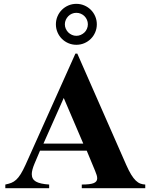

<svg xmlns="http://www.w3.org/2000/svg" viewBox="-20 -983 791 1003"><path d="M485.8 -856Q485.8 -834 477.5 -814.5Q469.2 -794.9 454.6 -780.3Q439.9 -765.6 420.4 -757.3Q400.9 -749 378.9 -749Q356.9 -749 337.4 -757.3Q317.9 -765.6 303.2 -780.3Q288.6 -794.9 280.3 -814.5Q272 -834 272 -856Q272 -877.9 280.3 -897.5Q288.6 -917 303.2 -931.6Q317.9 -946.3 337.4 -954.6Q356.9 -962.9 378.9 -962.9Q400.9 -962.9 420.4 -954.6Q439.9 -946.3 454.6 -931.6Q469.2 -917 477.5 -897.5Q485.8 -877.9 485.8 -856ZM439 -856Q439 -868.2 434.3 -879.2Q429.7 -890.1 421.4 -898.4Q413.1 -906.7 402.1 -911.4Q391.1 -916 378.9 -916Q366.7 -916 355.7 -911.4Q344.7 -906.7 336.7 -898.4Q328.6 -890.1 323.7 -879.2Q318.8 -868.2 318.8 -856Q318.8 -843.8 323.7 -832.8Q328.6 -821.8 336.7 -813.7Q344.7 -805.7 355.7 -800.8Q366.7 -795.9 378.9 -795.9Q391.1 -795.9 402.1 -800.8Q413.1 -805.7 421.4 -813.7Q429.7 -821.8 434.3 -832.8Q439 -843.8 439 -856ZM407.2 0V-19Q452.1 -19 470 -26.6Q487.8 -34.2 487.8 -51.3Q487.8 -59.1 484.9 -68.6Q481.9 -78.1 477.1 -89.8L433.1 -195.8H189L160.2 -127.9Q146 -94.2 146 -73.2Q146 -46.9 167.7 -34.4Q189.5 -22 236.8 -19V0H7.8V-19Q25.4 -22.5 39.1 -27.8Q52.7 -33.2 64.7 -44.2Q76.7 -55.2 88.4 -74Q100.1 -92.8 113.8 -123L374 -703.1H383.8L639.2 -122.1Q652.8 -91.3 665 -71.3Q677.2 -51.3 689.2 -39.8Q701.2 -28.3 713.4 -23.9Q725.6 -19.5 738.8 -19V0ZM313 -471.2 207 -232.9H415Z"/></svg>

Font: Tai Heritage Pro
Style: Bold
Weight: 700
Designer: Faah Baccam, Walt Agee, Victor Gaultney, Annie Olsen, Eric Hays
Foundry: SIL International
Version: Version 2.600